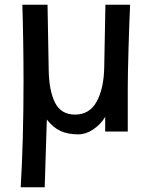

<svg xmlns="http://www.w3.org/2000/svg" viewBox="-20 -570 640 816"><path d="M80 -222.5Q80 -390 75 -550H182L187 -272Q188.5 -184 214 -133.5Q239.5 -83 299 -83Q360.5 -83 391 -138.5Q421.5 -194 423 -286L428 -550H533Q529.5 -477.5 526.2 -363.2Q523 -249 523 -199V-11H427V-73Q407.5 -41 376.2 -20Q345 1 313 1Q268 1 236.8 -13.5Q205.5 -28 179 -62L170 226H68Q80 22 80 -222.5Z"/></svg>

Font: JuliaMono
Style: Bold
Weight: 700
Monospace: yes
Designer: cormullion
Foundry: corm
Version: Version 0.055; ttfautohint (v1.8.4)